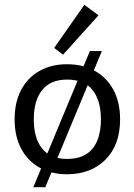

<svg xmlns="http://www.w3.org/2000/svg" viewBox="-20 -712 561 801"><path d="M169 69H119L355 -499H405ZM259 -444Q326 -444 375.5 -416.5Q425 -389 453 -337.5Q481 -286 481 -214Q481 -107 420 -46Q359 15 259 15Q195 15 145.5 -12.5Q96 -40 68.5 -91.5Q41 -143 41 -214Q41 -286 68.5 -337.5Q96 -389 145.5 -416.5Q195 -444 259 -444ZM260 -380Q191 -380 156 -336.5Q121 -293 121 -214Q121 -135 156 -92Q191 -49 260 -49Q331 -49 366 -92Q401 -135 401 -214Q401 -293 366 -336.5Q331 -380 260 -380ZM332 -692 391 -648 243 -484 206 -512Z"/></svg>

Font: Podkova
Style: Regular
Weight: 400
Designer: Ilya Yudin
Foundry: Cyreal (www.cyreal.org)
Version: Version 2.103